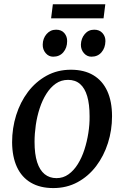

<svg xmlns="http://www.w3.org/2000/svg" viewBox="-20 -898 600 928"><path d="M322.5 -561Q387 -561 431.2 -534.5Q475.5 -508 498.5 -457.8Q521.5 -407.5 521.5 -336Q521.5 -269 501.8 -206.8Q482 -144.5 444.8 -95.2Q407.5 -46 355 -17.5Q302.5 11 237.5 11Q174 11 129.5 -15Q85 -41 62 -90.5Q39 -140 38.5 -210.5Q38.5 -278.5 58.2 -341.5Q78 -404.5 115.2 -453.8Q152.5 -503 205 -532Q257.5 -561 322.5 -561ZM309 -512Q275.5 -512 249.5 -493.8Q223.5 -475.5 204 -444.5Q184.5 -413.5 171.8 -374.5Q159 -335.5 153 -293.5Q147 -251.5 147 -212.5Q147 -153 159.5 -114.2Q172 -75.5 195.8 -56.2Q219.5 -37 253 -37Q285.5 -37 311.2 -55.5Q337 -74 356.2 -105Q375.5 -136 388 -174.8Q400.5 -213.5 407 -255.2Q413.5 -297 413 -336Q413 -394 401.5 -433Q390 -472 367 -492Q344 -512 309 -512ZM237 -624Q215.5 -624 200.8 -641.2Q186 -658.5 186.5 -682.5Q187 -712.5 205.2 -733.5Q223.5 -754.5 251 -754.5Q277 -754.5 291 -738Q305 -721.5 304.5 -699Q304.5 -667 286.2 -645.5Q268 -624 237 -624ZM422 -624Q400.5 -624 385.5 -641.2Q370.5 -658.5 371 -682.5Q372 -712.5 389.8 -733.5Q407.5 -754.5 435.5 -754.5Q461 -754.5 475.5 -738Q490 -721.5 489.5 -699Q489 -667 470.8 -645.5Q452.5 -624 422 -624ZM235.5 -877.5H489L480.5 -809.5H227Z"/></svg>

Font: Merriweather 36pt
Style: Italic
Weight: 400
Italic angle: -7.8°
Version: Version 2.101